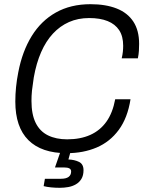

<svg xmlns="http://www.w3.org/2000/svg" viewBox="-20 -718 689 915"><path d="M298 12Q178 12 115.5 -50Q53 -112 53 -234Q53 -268 56.5 -303Q60 -338 67 -373Q86 -473 131 -546Q176 -619 246.5 -658.5Q317 -698 411 -698Q484 -698 536 -677.5Q588 -657 615.5 -615Q643 -573 643 -509Q643 -494 642 -476.5Q641 -459 637 -440H560Q564 -457 565.5 -471.5Q567 -486 567 -500Q567 -545 548 -574Q529 -603 493 -617.5Q457 -632 405 -632Q352 -632 309 -613Q266 -594 232.5 -558Q199 -522 176 -469.5Q153 -417 141 -349Q139 -332 136.5 -316.5Q134 -301 132.5 -287Q131 -273 130.5 -261Q130 -249 130 -237Q130 -173 150 -132.5Q170 -92 208.5 -73Q247 -54 300 -54Q363 -54 410 -75Q457 -96 487 -138Q517 -180 529 -245H602Q588 -156 546 -99Q504 -42 440.5 -15Q377 12 298 12ZM265 177Q244 177 223.5 175Q203 173 188 169L194 134H270Q295 134 307 125Q319 116 319 99Q319 89 310.5 84.5Q302 80 285 80H242L274 -12H321L306 42Q335 43 356.5 53.5Q378 64 378 93Q378 118 368 134.5Q358 151 341.5 160.5Q325 170 305 173.5Q285 177 265 177Z"/></svg>

Font: Archivo SemiCondensed Light
Style: Italic
Weight: 300
Width: 4
Italic angle: -10°
Designer: Hector Gatti
Foundry: Omnibus-Type
Version: Version 2.001